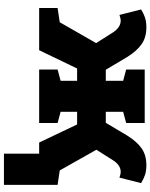

<svg xmlns="http://www.w3.org/2000/svg" viewBox="84 -661 753 961"><g transform="rotate(90 460.5 -180.5)"><path d="M20 0V-92.3L91.3 -103L195.8 -285.2L142.1 -369.6Q130.9 -387.2 115.7 -397.7Q100.6 -408.2 83 -408.2Q72.8 -408.2 54.7 -401.9L27.3 -510.3Q46.9 -522.5 67.1 -529.5Q87.4 -536.6 116.7 -536.6Q167 -536.6 200.9 -512.9Q234.9 -489.3 264.6 -441.9L329.1 -333.5H384.3V-420.4L328.1 -435.5V-528.3H595.7V-435.5L539.6 -420.4V-333.5H594.7L659.2 -441.9Q689 -489.3 722.7 -512.9Q756.3 -536.6 807.1 -536.6Q835.9 -536.6 856.2 -529.5Q876.5 -522.5 896.5 -510.3L869.1 -401.9Q850.6 -408.2 840.8 -408.2Q822.8 -408.2 807.9 -397.7Q793 -387.2 782.2 -369.6L729.5 -286.6L833 -103L905.3 -92.3V0H693.4L603 -189.9H539.6V-107.4L595.7 -92.3V0H328.1V-92.3L384.3 -107.4V-189.9H322.8L231.4 0ZM749 176.3V-86.9H905.3V176.3Z"/></g></svg>

Font: Roboto Slab ExtraBold
Style: Regular
Weight: 800
Designer: Google
Version: Version 2.001; ttfautohint (v1.8.3)